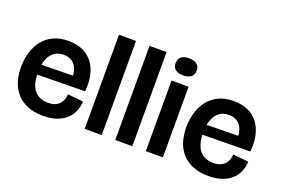

<svg xmlns="http://www.w3.org/2000/svg" viewBox="-96 -1015 1957 1334"><g transform="rotate(20 882.5 -347.5)"><path d="M290 14Q223 14 174.5 -6Q126 -26 94 -61.5Q62 -97 46.5 -145.5Q31 -194 31 -252Q31 -311 46.5 -362.5Q62 -414 93 -453Q124 -492 171 -514Q218 -536 281 -536Q341 -536 386.5 -515.5Q432 -495 461 -456.5Q490 -418 502 -365Q514 -312 507 -246L111 -241V-315L418 -320L390 -277Q395 -328 383.5 -362.5Q372 -397 346 -415.5Q320 -434 281 -434Q239 -434 210.5 -412Q182 -390 168 -350.5Q154 -311 154 -257Q154 -170 189.5 -126.5Q225 -83 292 -83Q323 -83 343.5 -92Q364 -101 377 -115.5Q390 -130 396 -148.5Q402 -167 403 -186L518 -174Q516 -137 502.5 -103Q489 -69 461.5 -43Q434 -17 391.5 -1.5Q349 14 290 14Z M594 0V-696H720V0Z M820 0V-696H946V0Z M1046 0V-522H1172V0ZM1109 -583Q1071 -583 1051 -599Q1031 -615 1031 -646Q1031 -677 1051 -693Q1071 -709 1109 -709Q1147 -709 1167 -692.5Q1187 -676 1187 -645Q1187 -616 1167 -599.5Q1147 -583 1109 -583Z M1512 14Q1445 14 1396.5 -6Q1348 -26 1316 -61.5Q1284 -97 1268.5 -145.5Q1253 -194 1253 -252Q1253 -311 1268.5 -362.5Q1284 -414 1315 -453Q1346 -492 1393 -514Q1440 -536 1503 -536Q1563 -536 1608.5 -515.5Q1654 -495 1683 -456.5Q1712 -418 1724 -365Q1736 -312 1729 -246L1333 -241V-315L1640 -320L1612 -277Q1617 -328 1605.5 -362.5Q1594 -397 1568 -415.5Q1542 -434 1503 -434Q1461 -434 1432.5 -412Q1404 -390 1390 -350.5Q1376 -311 1376 -257Q1376 -170 1411.5 -126.5Q1447 -83 1514 -83Q1545 -83 1565.5 -92Q1586 -101 1599 -115.5Q1612 -130 1618 -148.5Q1624 -167 1625 -186L1740 -174Q1738 -137 1724.5 -103Q1711 -69 1683.5 -43Q1656 -17 1613.5 -1.5Q1571 14 1512 14Z"/></g></svg>

Font: Bricolage Grotesque 72pt SemiBold
Style: Regular
Weight: 600
Version: Version 1.001;gftools[0.9.33.dev8+g029e19f]